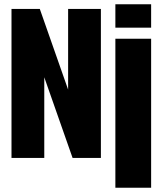

<svg xmlns="http://www.w3.org/2000/svg" viewBox="-20 -742 764 902"><path d="M34 0V-700H167L300 -321V-700H454V0H321L188 -379V0ZM522 140V-560H690V140ZM522 -612V-722H690V-612Z"/></svg>

Font: Tektur Condensed
Style: Bold
Weight: 700
Width: 3
Designer: Adam Jagosz
Foundry: Adam Jagosz
Version: Version 1.005;gftools[0.9.30]